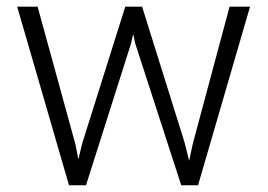

<svg xmlns="http://www.w3.org/2000/svg" viewBox="-20 -548 794 568"><path d="M223.1 -123.5 350.6 -528.3H400.4L525.9 -127L539.6 -72.3L550.3 -122.6L659.2 -528.3H719.7L565.9 0H516.1L379.9 -419.9L374 -447.8L367.7 -419.4L234.4 0H184.1L30.8 -528.3H91.3L203.1 -121.1L211.9 -76.7Z"/></svg>

Font: Vazirmatn RD FD ExtraLight
Style: Regular
Weight: 200
Designer: Saber Rastikerdar
Foundry: Saber Rastikerdar
Version: Version 33.003